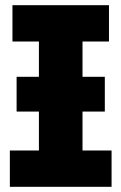

<svg xmlns="http://www.w3.org/2000/svg" viewBox="-20 -720 468 740"><path d="M18 0V-140H130V-290H44V-424H130V-560H28V-700H400V-560H298V-424H384V-290H298V-140H410V0Z"/></svg>

Font: Tektur Condensed
Style: Bold
Weight: 700
Width: 3
Designer: Adam Jagosz
Foundry: Adam Jagosz
Version: Version 1.005;gftools[0.9.30]